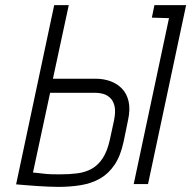

<svg xmlns="http://www.w3.org/2000/svg" viewBox="-20 -720 748 751"><path d="M574 -651 641 -649 503 0H559L708 -700H584ZM355 -412H187L249 -700H192L43 1Q42 1 53.5 2Q65 3 83.5 4.5Q102 6 124 7.5Q146 9 168 10Q190 11 208 11Q256 11 297.5 4Q339 -3 372 -22Q405 -41 428.5 -76Q452 -111 464 -168L481 -251Q490 -293 483 -323.5Q476 -354 457 -373.5Q438 -393 411.5 -402.5Q385 -412 355 -412ZM410 -175Q400 -129 382 -101.5Q364 -74 339 -60Q314 -46 282.5 -42Q251 -38 214 -38Q196 -38 180.5 -38.5Q165 -39 152.5 -40.5Q140 -42 131 -43Q122 -44 116.5 -44.5Q111 -45 109 -45L176 -357H355Q368 -357 383 -353Q398 -349 410.5 -337.5Q423 -326 428 -305Q433 -284 426 -249Z"/></svg>

Font: Advent Pro
Style: Italic
Weight: 400
Italic angle: -12°
Designer: VivaRado, Andreas Kalpakidis
Foundry: VivaRado, Andreas Kalpakidis
Version: Version 3.000